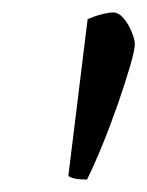

<svg xmlns="http://www.w3.org/2000/svg" viewBox="-20 -724 237 309"><path d="M120 -435Q97 -435 90 -441L121 -693Q129 -697 142 -700.5Q155 -704 162 -704Q171 -704 179 -694.5Q187 -685 192 -672.5Q197 -660 197 -653Q197 -644 189.5 -618Q182 -592 170 -557.5Q158 -523 144.5 -490Q131 -457 120 -435Z"/></svg>

Font: Texturina 72pt 72pt Regular
Style: Italic
Weight: 400
Italic angle: -11°
Designer: Guillermo Torres Carreño
Foundry: Omnibus-Type
Version: Version 1.002; ttfautohint (v1.8.3)